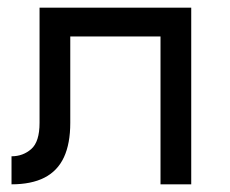

<svg xmlns="http://www.w3.org/2000/svg" viewBox="-20 -480 598 500"><path d="M478 -460H83V-160Q83 -111 61.5 -92Q40 -73 10 -73V0Q62 0 96 -17.5Q130 -35 146.5 -70.5Q163 -106 163 -160V-385H398V0H478Z"/></svg>

Font: Glinicke Jost Regular
Style: Regular
Weight: 400
Version: Version 3.710